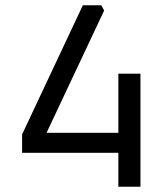

<svg xmlns="http://www.w3.org/2000/svg" viewBox="-20 -710 618 730"><path d="M64 -129V-199L295 -690H365L376 -670L157 -205H430V-430H514V0H430V-129Z"/></svg>

Font: Oxanium
Style: Regular
Weight: 400
Designer: Severin Meyer
Version: Version 1.001